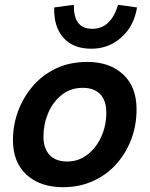

<svg xmlns="http://www.w3.org/2000/svg" viewBox="-20 -771 625 800"><path d="M344 -513Q437 -513 493 -461Q549 -409 549 -316Q549 -247 526 -188Q503 -129 462 -84.5Q421 -40 365 -15.5Q309 9 243 9Q148 9 91 -42.5Q34 -94 34 -188Q34 -250 55.5 -308Q77 -366 117 -412.5Q157 -459 214 -486Q271 -513 344 -513ZM260 -98Q307 -98 344 -126.5Q381 -155 402 -201.5Q423 -248 423 -302Q423 -352 397.5 -378.5Q372 -405 325 -405Q274 -405 237 -375.5Q200 -346 180.5 -299.5Q161 -253 161 -202Q161 -153 186.5 -125.5Q212 -98 260 -98ZM472 -751 551 -740Q538 -661 485 -614.5Q432 -568 361 -568Q284 -568 243.5 -614.5Q203 -661 206 -740L288 -751Q285 -651 365 -651Q442 -651 472 -751Z"/></svg>

Font: Livvic SemiBold
Style: Italic
Weight: 600
Italic angle: -10°
Designer: Jacques Le Bailly, Baron von Fonthausen
Version: Version 1.001; ttfautohint (v1.8.2)